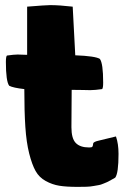

<svg xmlns="http://www.w3.org/2000/svg" viewBox="-20 -720 489 750"><path d="M3 -478Q3 -499 7 -503Q35 -507 49 -507Q55 -507 64 -506.5Q73 -506 79 -506H86V-694Q160 -700 176 -700Q212 -700 264 -694L274 -504Q352 -501 370 -490Q383 -473 383 -397Q383 -376 379 -372Q351 -368 335 -368H327Q320 -368 302.5 -368.5Q285 -369 260 -369Q260 -364 259.5 -296.5Q259 -229 259 -223Q259 -179 276 -161.5Q293 -144 328 -144Q338 -144 340.5 -146.5Q343 -149 344 -159Q344 -166 367 -171L433 -187Q443 -158 443 -119Q443 -43 430 -26Q426 -24 414 -17Q402 -10 398 -8.5Q394 -7 383.5 -2.5Q373 2 366 3Q359 4 346 6.5Q333 9 318 9.5Q303 10 283 10Q239 10 211.5 5.5Q184 1 158.5 -13Q133 -27 119 -52Q105 -77 94 -120.5Q83 -164 79 -224.5Q75 -285 75 -372Q31 -377 16 -385Q3 -402 3 -478Z"/></svg>

Font: Gorditas
Style: Bold
Weight: 700
Designer: Gustavo Dipre (gbrenda1987@gmail.com)
Foundry: Gustavo Dipre (gbrenda1987@gmail.com)
Version: Version 001.001